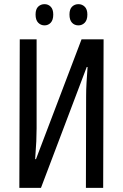

<svg xmlns="http://www.w3.org/2000/svg" viewBox="-20 -903 591 923"><path d="M73 0 75 -714H156V-286Q156 -258 154.5 -223.5Q153 -189 149 -138H153L372 -714H478L476 0H393L394 -441Q394 -472 396 -506.5Q398 -541 401 -581H397L177 0ZM151 -833Q151 -859 163.5 -871Q176 -883 194 -883Q212 -883 224 -870.5Q236 -858 236 -833Q236 -807 224 -794Q212 -781 194 -781Q176 -781 163.5 -794Q151 -807 151 -833ZM314 -833Q314 -859 326.5 -871Q339 -883 357 -883Q375 -883 387.5 -870.5Q400 -858 400 -833Q400 -807 387.5 -794Q375 -781 357 -781Q338 -781 326 -794Q314 -807 314 -833Z"/></svg>

Font: Noto Sans ExtraCondensed
Style: Regular
Weight: 400
Width: 2
Designer: Monotype Design Team
Foundry: Monotype Imaging Inc.
Version: Version 2.013; ttfautohint (v1.8.4.7-5d5b)